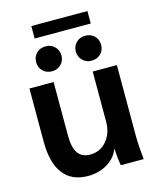

<svg xmlns="http://www.w3.org/2000/svg" viewBox="-121 -889 802 982"><g transform="rotate(-15 280.5 -398.0)"><path d="M48 0ZM48 -218V-500H176V-217Q176 -153 197 -123Q218 -93 262 -93Q315 -93 349 -133.5Q383 -174 383 -234V-500H511V-127Q511 -76 519 0H398Q390 -45 389 -88H387Q369 -43 324.5 -16.5Q280 10 223 10Q137 10 92.5 -48Q48 -106 48 -218ZM140 -806H437V-740H140ZM116 -621Q116 -650 135 -668.5Q154 -687 183 -687Q212 -687 231 -668Q250 -649 250 -621Q250 -593 231 -574Q212 -555 183 -555Q154 -555 135 -573.5Q116 -592 116 -621ZM326 -621Q326 -649 345 -668Q364 -687 393 -687Q422 -687 441 -668.5Q460 -650 460 -621Q460 -592 441 -573.5Q422 -555 393 -555Q364 -555 345 -574Q326 -593 326 -621Z"/></g></svg>

Font: Sarabun
Style: Bold
Weight: 700
Designer: Suppakit Chalermlarp | Katatrad Co.,Ltd.
Foundry: Cadson Demak Co.,Ltd.
Version: Version 1.000; ttfautohint (v1.6)